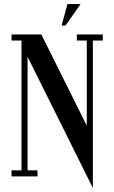

<svg xmlns="http://www.w3.org/2000/svg" viewBox="-20 -870 564 947"><path d="M312.5 -850 284 -744H303L377.5 -850ZM487 -700H359V-670H408V-250.2L184 -700H37V-670H86V-30H37V0H165V-30H116V-589.8L408 -3.3V0H409.6L438 57V-670H487Z"/></svg>

Font: Picaflor 12 pt
Style: Regular
Weight: 400
Designer: Ariel Martín Pérez
Foundry: Tunera Type Foundry
Version: Version 1.000;hotconv 1.0.109;makeotfexe 2.5.65596